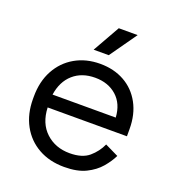

<svg xmlns="http://www.w3.org/2000/svg" viewBox="-129 -793 826 908"><g transform="rotate(20 284.0 -338.5)"><path d="M47 -238V-250Q47 -326 78 -383Q109 -440 164 -471.5Q219 -503 290 -503Q359 -503 412 -473.5Q465 -444 495 -389Q525 -334 525 -260V-224H126Q129 -145 177 -100.5Q225 -56 297 -56Q360 -56 394 -85Q428 -114 446 -154L514 -121Q499 -90 472.5 -59Q446 -28 403.5 -7Q361 14 295 14Q221 14 165 -17.5Q109 -49 78 -106Q47 -163 47 -238ZM445 -289Q441 -357 398.5 -395Q356 -433 290 -433Q223 -433 180 -395Q137 -357 127 -289ZM237 -555 314 -691H409L313 -555Z"/></g></svg>

Font: Space Grotesk Frontify
Style: Regular
Weight: 400
Designer: Florian Karsten
Version: Version 2.000